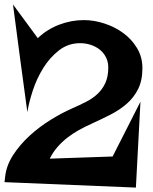

<svg xmlns="http://www.w3.org/2000/svg" viewBox="-30 -809 688 862"><path d="M609.4 -502.9Q609.4 -447.3 589.8 -408.7Q570.3 -370.1 538.1 -342.3Q505.9 -314.5 464.4 -293.5Q422.9 -272.5 379.9 -252.9Q351.6 -240.2 324.2 -225.1Q296.9 -210 272.5 -190.9Q248 -171.9 228 -148.9Q208 -126 193.4 -96.7L475.6 -106.4L600.6 -352.5L580.1 33.2L-9.8 8.8Q-8.8 2.9 -8.3 -3.4Q-7.8 -9.8 -6.8 -16.6Q-1 -67.4 29.8 -114.3Q60.5 -161.1 104 -200.7Q147.5 -240.2 198.2 -271.5Q249 -302.7 293.9 -322.3Q327.1 -336.9 356.9 -352.1Q386.7 -367.2 408.7 -388.2Q430.7 -409.2 443.4 -437.5Q456.1 -465.8 456.1 -505.9Q456.1 -532.2 445.3 -552.7Q434.6 -573.2 417 -586.9Q399.4 -600.6 376.5 -607.9Q353.5 -615.2 330.1 -615.2Q276.4 -615.2 234.9 -583Q193.4 -550.8 164.1 -503.4Q134.8 -456.1 117.2 -402.3Q99.6 -348.6 92.8 -305.7Q76.2 -427.7 60.1 -547.4Q43.9 -667 28.3 -789.1L139.6 -637.7Q181.6 -677.7 235.8 -698.2Q290 -718.8 346.7 -718.8Q391.6 -718.8 438.5 -703.6Q485.4 -688.5 523.4 -660.6Q561.5 -632.8 585.4 -592.8Q609.4 -552.7 609.4 -502.9Z"/></svg>

Font: Fontdiner Swanky
Style: Regular
Weight: 400
Designer: Font Diner, Inc
Foundry: Font Diner, Inc
Version: Version 1.000